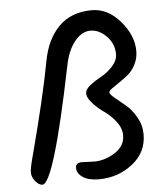

<svg xmlns="http://www.w3.org/2000/svg" viewBox="-51 -756 687 787"><g transform="rotate(-5 292.5 -362.5)"><path d="M261 -93 311 -91Q356 -91 397.5 -117.5Q439 -144 439 -188Q439 -218 417.5 -245.5Q396 -273 371 -290Q346 -307 324.5 -330.5Q303 -354 303 -371.5Q303 -389 324.5 -405.5Q346 -422 371 -435.5Q396 -449 417.5 -472.5Q439 -496 439 -522Q439 -565 408.5 -596Q378 -627 342.5 -627Q307 -627 277.5 -590.5Q248 -554 236 -492Q139 -15 92 -15Q78 -15 63.5 -32.5Q49 -50 49 -69Q49 -88 64 -142Q125 -372 152 -517Q168 -606 219 -658Q270 -710 356 -710Q421 -710 472 -651Q523 -592 523 -528Q523 -498 510 -472.5Q497 -447 478.5 -432Q460 -417 442 -405Q424 -393 411 -383.5Q398 -374 398 -367.5Q398 -361 417.5 -344.5Q437 -328 460.5 -309Q484 -290 503.5 -256.5Q523 -223 523 -185Q523 -110 463 -63.5Q403 -17 325 -17Q282 -17 258.5 -33Q235 -49 235 -72Q235 -93 261 -93Z"/></g></svg>

Font: Kalam
Style: Regular
Weight: 400
Designer: Lipi Raval (Devanagari and Latin), Jonny Pinhorn (Latin)
Foundry: Indian Type Foundry
Version: Version 2.001;PS 1.0;hotconv 1.0.79;makeotf.lib2.5.61930; tt